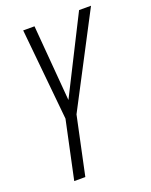

<svg xmlns="http://www.w3.org/2000/svg" viewBox="-135 -788 679 862"><g transform="rotate(-20 204.0 -357.0)"><path d="M68 0 127 -277 84 -714H138L168 -351L351 -714H408L180 -278L121 0Z"/></g></svg>

Font: Noto Sans ExtraCondensed Light
Style: Italic
Weight: 300
Width: 2
Italic angle: -12°
Designer: Monotype Design Team
Foundry: Monotype Imaging Inc.
Version: Version 2.013; ttfautohint (v1.8.4.7-5d5b)